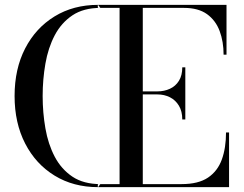

<svg xmlns="http://www.w3.org/2000/svg" viewBox="-20 -770 1002 790"><path d="M393 -737.5ZM155.5 -375Q155.5 -443 166.8 -508Q178 -573 205.2 -624.8Q232.5 -676.5 278.2 -707Q324 -737.5 393 -737.5L383.5 -750Q282 -750 204.5 -702.5Q127 -655 83.5 -570.8Q40 -486.5 40 -375Q40 -264 83.5 -179.5Q127 -95 204.5 -47.5Q282 0 383.5 0L393 -12.5Q324 -12.5 278.2 -43Q232.5 -73.5 205.2 -125.2Q178 -177 166.8 -242Q155.5 -307 155.5 -375ZM382.5 0V-12.5H472V-737.5H382.5V-750H912V-545H900Q900 -598.5 883.8 -642.2Q867.5 -686 831.8 -711.8Q796 -737.5 737.5 -737.5H567.5V-12.5H727.5Q796 -12.5 835.8 -39.2Q875.5 -66 892.8 -113.8Q910 -161.5 910 -225H922.5V0ZM730 -278.5Q730 -312 716.2 -335Q702.5 -358 679.2 -369.8Q656 -381.5 627.5 -381.5H537V-394H627.5Q656 -394 679.2 -404.8Q702.5 -415.5 716.2 -437.5Q730 -459.5 730 -493H742.5V-278.5Z"/></svg>

Font: Bodoni Moda 18pt
Style: Regular
Weight: 400
Designer: Owen Earl
Foundry: indestructible type
Version: Version 2.005